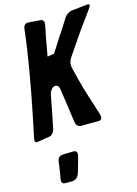

<svg xmlns="http://www.w3.org/2000/svg" viewBox="-191 -816 836 1175"><g transform="rotate(-15 226.5 -228.5)"><path d="M45 -17 -25 -6H-28L-33 -5Q-44 -7 -44 -19Q-44 -23 -43 -29L-23 -125Q48 -466 74 -694Q75 -709 83 -717.5Q91 -726 102 -726H112Q148 -724 168 -722L182 -721Q193 -720 198.5 -713.5Q204 -707 204 -699Q204 -697 203.5 -694Q203 -691 203 -690L197 -654Q194 -637 191 -627Q191 -623 189 -619L167 -494L210 -501Q261 -582 271 -597L283 -614Q315 -666 332 -691Q353 -726 390 -729L474 -738Q475 -738 479 -738.5Q483 -739 486 -739Q497 -739 497 -734Q497 -724 484 -707Q482 -704 461 -675Q398 -591 306 -453Q291 -432 291 -405Q291 -397 294 -385L312 -312Q326 -255 357 -159Q360 -151 365 -135.5Q370 -120 372 -112L386 -69Q388 -59 388 -54Q388 -32 365 -32H266L257 -31Q227 -33 222 -66L219 -87Q218 -100 214 -121Q210 -147 209 -160L190 -288Q184 -309 166 -309Q154 -309 142 -297Q130 -281 127 -268Q125 -258 120.5 -236Q116 -214 114 -203Q112 -187 97 -115Q95 -106 91.5 -87.5Q88 -69 86 -60Q83 -43 71.5 -30.5Q60 -18 45 -17ZM113 282H72Q49 282 49 259Q49 257 49.5 254Q50 251 50 250L56 214Q60 186 65 155Q65 153 65.5 149.5Q66 146 66 145Q71 109 104 109Q125 109 135 108H153Q165 108 170 107Q192 108 192 128Q192 133 191 137L189 145Q183 170 168 219L165 230Q165 231 163.5 236Q162 241 161 244Q148 282 113 282Z"/></g></svg>

Font: Bangerz Fix
Style: Regular
Weight: 400
Designer: vernon adams
Foundry: Vernon Adams
Version: Version 2.10;December 28, 2023;FontCreator 13.0.0.2683 64-bi